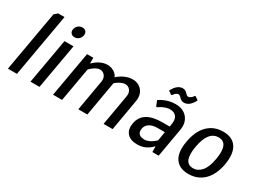

<svg xmlns="http://www.w3.org/2000/svg" viewBox="-48 -1266 2440 1842"><g transform="rotate(30 1172.5 -345.0)"><path d="M50 0 168 -670 203 -700H273L150 0Z M497.5 -597Q478 -580 452 -580Q426 -580 411.5 -597Q397 -614 402 -640Q407 -666 427 -683Q447 -700 473 -700Q499 -700 513 -683Q527 -666 522 -640Q517 -614 497.5 -597ZM300 0 388 -500H488L400 0Z M550 0 638 -500H708L707 -440H712Q728 -456 754 -475Q810 -510 859 -510Q915 -510 954 -475Q970 -460 977 -440Q993 -455 1024 -475Q1084 -510 1139 -510Q1207 -510 1245 -462Q1283 -414 1269 -340L1210 0H1110L1169 -340Q1176 -381 1155.5 -408Q1135 -435 1101 -435Q1072 -435 1030 -410Q1015 -401 997 -385L930 0H830L889 -340Q896 -381 875.5 -408Q855 -435 821 -435Q790 -435 750 -405Q734 -393 716 -375L650 0Z M1674 -561Q1646 -561 1625.5 -583.5Q1605 -606 1592 -606Q1584 -606 1575 -601.5Q1566 -597 1560 -591Q1554 -585 1549 -579Q1544 -573 1541 -570L1539 -566H1530L1494 -591Q1537 -676 1599 -676Q1627 -676 1647.5 -653.5Q1668 -631 1681 -631Q1694 -631 1707.5 -641Q1721 -651 1727.5 -660Q1734 -669 1734 -671H1743L1779 -646Q1736 -561 1674 -561ZM1488 10Q1410 10 1373.5 -31.5Q1337 -73 1350 -145Q1377 -295 1592 -295H1672L1676 -320Q1687 -379 1664.5 -409.5Q1642 -440 1592 -440Q1558 -440 1510 -417Q1488 -405 1474 -395H1464L1440 -455Q1464 -471 1489 -482Q1547 -510 1614 -510Q1700 -510 1745 -456.5Q1790 -403 1776 -320L1720 0H1650V-60H1645Q1628 -40 1604 -25Q1554 10 1488 10ZM1526 -65Q1560 -65 1606 -95Q1624 -108 1642 -125L1659 -225H1579Q1522 -225 1489 -203Q1456 -181 1450 -145Q1436 -65 1526 -65Z M1884 -250Q1907 -379 1975 -444.5Q2043 -510 2144 -510Q2244 -510 2289.5 -444Q2335 -378 2314 -250Q2291 -122 2222.5 -56Q2154 10 2053 10Q1952 10 1906.5 -56Q1861 -122 1884 -250ZM2065 -60Q2117 -60 2157 -105.5Q2197 -151 2214 -250Q2247 -440 2132 -440Q2017 -440 1984 -250Q1951 -60 2065 -60Z"/></g></svg>

Font: Scada
Style: Italic
Weight: 400
Italic angle: -10°
Designer: Jovanny Lemonad
Foundry: Jovanny Lemonad
Version: Version 4.100;PS 004.100;hotconv 1.0.88;makeotf.lib2.5.64775